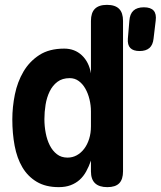

<svg xmlns="http://www.w3.org/2000/svg" viewBox="-20 -760 661 790"><path d="M554.4 -550Q528.4 -550 516.2 -562.5Q504.1 -575 506.1 -601L512.3 -674.7Q514.3 -702.7 529.1 -716.3Q544 -730 572 -730Q600 -730 612.2 -716.3Q624.3 -702.7 620.6 -674.7L611.8 -601Q609.1 -575 594.8 -562.5Q580.4 -550 554.4 -550ZM421.6 10Q388.1 10 371.1 -6.1Q354.2 -22.1 354.2 -54.9V-99.3Q345.9 -75 334.6 -54.6Q323.4 -34.3 307.6 -20.1Q291.8 -6 270.7 2Q249.6 10 221.6 10Q168.1 10 131.3 -11.9Q94.5 -33.8 72.1 -71.6Q49.8 -109.4 40.2 -160.4Q30.7 -211.4 30.7 -268.6Q30.7 -319.8 41.2 -371.5Q51.8 -423.2 76.5 -465.3Q101.3 -507.4 142 -533.7Q182.8 -560 244.2 -560Q287.3 -560 316.6 -532.6Q345.9 -505.2 354.2 -458.1V-674Q354.2 -707.5 370.4 -723.7Q386.7 -740 420.2 -740Q453.7 -740 470 -723.7Q486.2 -707.5 486.2 -674V-54.9Q486.2 -22.1 470.7 -6.1Q455.1 10 421.6 10ZM257.9 -111.5Q278.4 -111.5 295.9 -121.1Q313.4 -130.7 326.4 -147.9Q339.4 -165 346.8 -188.6Q354.2 -212.1 354.2 -240.3V-301.3Q354.2 -326.7 348.2 -351.2Q342.3 -375.8 331.2 -395.3Q320.2 -414.8 304 -426.6Q287.8 -438.5 266.9 -438.5Q236.3 -438.5 216.2 -423.3Q196.1 -408.1 184.2 -383.5Q172.3 -358.9 167.5 -329.1Q162.7 -299.3 162.7 -269.7Q162.7 -240.5 168.2 -212.3Q173.6 -184 185 -161.6Q196.4 -139.2 214.3 -125.4Q232.1 -111.5 257.9 -111.5Z"/></svg>

Font: Maple Mono
Style: Regular
Weight: 400
Monospace: yes
Designer: subframe7536
Version: Version 7.300